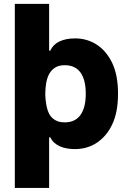

<svg xmlns="http://www.w3.org/2000/svg" viewBox="-20 -747 654 972"><path d="M228.7 -727.3V-490.8H234.7Q248.9 -522 281.2 -537.3Q313.6 -552.6 360.4 -552.6Q392.4 -552.6 420.3 -544Q448.2 -535.5 471.8 -519.7Q495.4 -503.9 514.2 -481.4Q533 -458.8 546.9 -430.8Q577.8 -366.8 577.4 -272.4Q577.8 -179.7 547.9 -116.8Q533 -85.6 513 -62.3Q492.9 -39.1 468.8 -23.4Q444.6 -7.8 417.1 0Q389.6 7.8 359.7 7.8Q338.4 7.8 318.9 4.4Q299.4 1.1 283.2 -6.2Q267 -13.5 254.6 -24.7Q242.2 -35.9 234.7 -51.8H228.7V204.5H55V-727.3ZM217.7 -201.3Q221.6 -184.7 228.7 -171Q235.8 -157.3 246.8 -147.7Q257.8 -138.1 272.9 -132.8Q288 -127.5 307.5 -127.5Q360.8 -127.5 387.6 -165.3Q414.4 -203.1 414.1 -272.7Q414.4 -342 387.8 -379.4Q361.2 -416.9 307.5 -416.9Q278.8 -416.9 259.9 -405.4Q241.1 -393.8 229.9 -374.1Q218.8 -354.4 214.1 -328.3Q209.5 -302.2 209.2 -272.7Q209.9 -235.1 217.7 -201.3Z"/></svg>

Font: Inter P Extra Bold
Style: Regular
Weight: 800
Designer: Rasmus Andersson
Foundry: rsms
Version: Version 3.018;git-588b23468